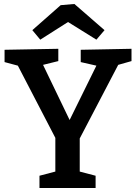

<svg xmlns="http://www.w3.org/2000/svg" viewBox="-20 -948 686 968"><path d="M179 0V-62L259 -83V-253L70 -617L3 -635V-697L274 -702V-640L197 -621L331 -343L466 -617L387 -635V-697L643 -702V-640L576 -621L382 -250V-83L462 -62V0ZM183 -748 143 -796 286 -922 355 -928 507 -796 466 -748 323 -837Z"/></svg>

Font: Bitter SemiBold
Style: Regular
Weight: 600
Designer: Sol Matas, and Bitter project Authors
Foundry: Sol Matas
Version: Version 2.001